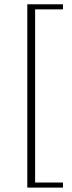

<svg xmlns="http://www.w3.org/2000/svg" viewBox="-20 -730 327 872"><path d="M104 122V-710.5H266V-687.5H139.5V99H266V122Z"/></svg>

Font: Newsreader ExtraLight
Style: Regular
Weight: 250
Designer: Hugues Gentile
Foundry: Production Type
Version: Version 1.003